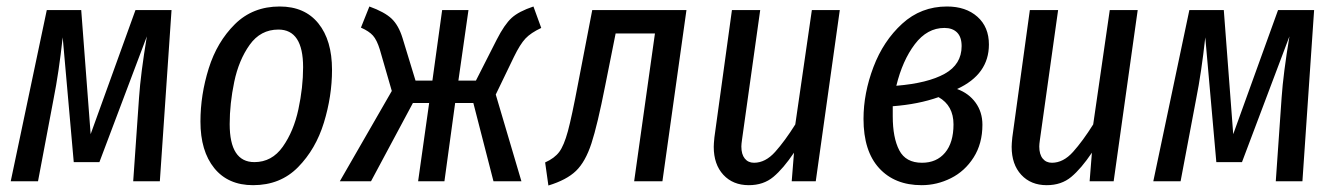

<svg xmlns="http://www.w3.org/2000/svg" viewBox="-20 -558 4116 591"><path d="M472 0H390L408 -258Q413 -331 432 -446L286 -59H207L173 -443Q161 -334 145 -254L97 0H13L124 -527H230L259 -145L397 -527H508Z M597 -184Q597 -266 622.5 -347.5Q648 -429 703 -483.5Q758 -538 841 -538Q918 -538 960 -486Q1002 -434 1002 -343Q1002 -262 977 -180.5Q952 -99 897.5 -43.5Q843 12 759 12Q682 12 639.5 -40.5Q597 -93 597 -184ZM913 -351Q913 -467 837 -467Q782 -467 748.5 -420Q715 -373 701 -306Q687 -239 687 -176Q687 -59 763 -59Q817 -59 850.5 -106.5Q884 -154 898.5 -221.5Q913 -289 913 -351Z M1646 -472Q1614 -457 1597.5 -439.5Q1581 -422 1562 -383L1506 -267L1585 0H1499L1437 -241H1381L1348 0H1267L1301 -241H1251L1122 0H1026L1186 -278L1149 -406Q1140 -435 1128 -448.5Q1116 -462 1091 -473L1117 -538Q1164 -521 1185.5 -500.5Q1207 -480 1219 -441L1259 -310H1311L1341 -527H1422L1391 -310H1445L1509 -436Q1533 -483 1555 -503Q1577 -523 1622 -538Z M2019 0H1932L1996 -455H1875L1843 -295Q1819 -173 1800.5 -116.5Q1782 -60 1753 -32Q1724 -4 1668 13L1658 -58Q1687 -71 1701.5 -90.5Q1716 -110 1728 -154Q1740 -198 1760 -304L1803 -527H2093Z M2177 -106Q2177 -115 2179 -135L2233 -527H2320L2264 -128Q2262 -114 2262 -107Q2262 -83 2272.5 -70Q2283 -57 2301 -57Q2336 -57 2366 -90.5Q2396 -124 2428 -175L2479 -527H2565L2491 0H2417L2424 -88Q2391 -39 2360.5 -13.5Q2330 12 2285 12Q2236 12 2206.5 -20Q2177 -52 2177 -106Z M3024 -421Q3024 -329 2926 -284Q2962 -271 2983 -242Q3004 -213 3004 -174Q3004 -116 2977 -73.5Q2950 -31 2907 -9.5Q2864 12 2817 12Q2734 12 2686 -40.5Q2638 -93 2638 -192Q2638 -271 2668.5 -351.5Q2699 -432 2757 -485Q2815 -538 2895 -538Q2953 -538 2988.5 -506.5Q3024 -475 3024 -421ZM2739 -294Q2836 -302 2888 -331Q2940 -360 2940 -416Q2940 -444 2926 -458Q2912 -472 2887 -472Q2834 -472 2796 -422Q2758 -372 2739 -294ZM2728 -231V-200Q2728 -134 2748 -95.5Q2768 -57 2818 -57Q2863 -57 2889 -88Q2915 -119 2915 -175Q2915 -233 2869 -259Q2807 -237 2728 -231Z M3094 -106Q3094 -115 3096 -135L3150 -527H3237L3181 -128Q3179 -114 3179 -107Q3179 -83 3189.5 -70Q3200 -57 3218 -57Q3253 -57 3283 -90.5Q3313 -124 3345 -175L3396 -527H3482L3408 0H3334L3341 -88Q3308 -39 3277.5 -13.5Q3247 12 3202 12Q3153 12 3123.5 -20Q3094 -52 3094 -106Z M3989 0H3907L3925 -258Q3930 -331 3949 -446L3803 -59H3724L3690 -443Q3678 -334 3662 -254L3614 0H3530L3641 -527H3747L3776 -145L3914 -527H4025Z"/></svg>

Font: Fira Sans Extra Condensed
Style: Italic
Weight: 400
Width: 3
Italic angle: -8°
Designer: Carrois Corporate & Edenspiekermann AG
Foundry: Carrois Corporate GbR & Edenspiekermann AG
Version: Version 4.203